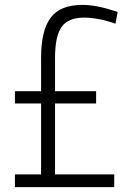

<svg xmlns="http://www.w3.org/2000/svg" viewBox="-20 -765 540 785"><path d="M41 -392H148V-529Q148 -640 187 -692.5Q226 -745 317 -745Q347 -745 382 -738Q417 -731 461 -716L452 -668Q416 -681 383 -687Q350 -693 324 -693Q259 -693 232 -655Q205 -617 205 -528V-392H373V-342H205V-52H447V0H41V-52H148V-342H41Z"/></svg>

Font: Encode Sans Compressed
Style: Light
Weight: 300
Designer: Pablo Impallari, Andres Torresi
Foundry: Pablo Impallari, Andres Torresi
Version: Version 1.000; ttfautohint (v1.00) -l 8 -r 50 -G 200 -x 14 -